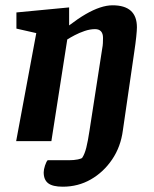

<svg xmlns="http://www.w3.org/2000/svg" viewBox="-20 -533 581 725"><path d="M217 172Q179 172 162 159Q145 146 145 118Q145 107 150 92Q155 77 160 72H241Q259 72 274 69Q289 66 291 62Q300 48 306 24Q312 0 318 -40L366 -350Q368 -360 368.5 -370Q369 -380 369 -390Q369 -406 361.5 -414.5Q354 -423 339 -423Q320 -423 299.5 -416Q279 -409 262 -400Q245 -391 234 -384L174 0H41L117 -408L42 -425V-486L241 -505V-437Q275 -463 303.5 -479.5Q332 -496 357.5 -504.5Q383 -513 405 -513Q497 -513 497 -430Q497 -419 494.5 -394.5Q492 -370 487 -337L444 -41Q436 21 403.5 69Q371 117 323 144.5Q275 172 217 172Z"/></svg>

Font: Faustina
Style: Bold Italic
Weight: 700
Italic angle: -8°
Designer: Alfonso Garcia
Foundry: http://www.omnibus-type.com
Version: Version 1.200